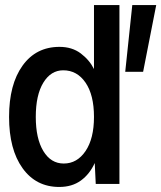

<svg xmlns="http://www.w3.org/2000/svg" viewBox="-20 -730 640 762"><path d="M215 12Q123 12 69.5 -62.5Q16 -137 16 -266Q16 -395 69.5 -469.5Q123 -544 216 -544Q266 -544 300.5 -518Q335 -492 353 -456V-710H454V0H360L356 -83Q336 -39 301 -13.5Q266 12 215 12ZM477 -445 505 -710H600L548 -445ZM233 -81Q286 -81 319.5 -130.5Q353 -180 353 -266Q353 -353 319.5 -402Q286 -451 231 -451Q182 -451 152 -402Q122 -353 122 -266Q122 -180 152 -130.5Q182 -81 233 -81Z"/></svg>

Font: Geist Mono Medium
Style: Regular
Weight: 500
Monospace: yes
Designer: Basement.studio, Andrés Briganti, Mateo Zaragoza
Foundry: Basement.studio, Vercel, Andrés Briganti, Guido Ferreyra, Mateo Zaragoza
Version: Version 1.500; ttfautohint (v1.8.4.7-5d5b)